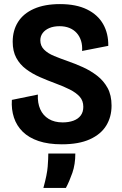

<svg xmlns="http://www.w3.org/2000/svg" viewBox="-20 -692 597 938"><path d="M282 13Q216 13 168.5 -3Q121 -19 91 -48.5Q61 -78 48 -118Q35 -158 38 -204L165 -230Q163 -189 176.5 -158.5Q190 -128 218 -111Q246 -94 286 -94Q316 -94 339 -102.5Q362 -111 374.5 -128Q387 -145 387 -170Q387 -200 369.5 -219.5Q352 -239 321.5 -254.5Q291 -270 250 -285Q212 -299 174.5 -315.5Q137 -332 107 -354.5Q77 -377 59.5 -409.5Q42 -442 42 -488Q42 -543 68 -584.5Q94 -626 146 -649Q198 -672 273 -672Q352 -672 405 -646Q458 -620 484 -574Q510 -528 509 -468L381 -443Q383 -470 376 -492.5Q369 -515 354.5 -531Q340 -547 319 -555.5Q298 -564 271 -564Q242 -564 221 -555Q200 -546 188.5 -530.5Q177 -515 177 -495Q177 -468 195.5 -449.5Q214 -431 244.5 -418.5Q275 -406 309 -394Q347 -381 384.5 -364Q422 -347 454 -322.5Q486 -298 505.5 -262.5Q525 -227 525 -176Q525 -121 499 -78.5Q473 -36 419 -11.5Q365 13 282 13ZM192 226Q210 161 213 122Q216 83 216 58H348Q348 111 333.5 152.5Q319 194 302 226Z"/></svg>

Font: Bricolage Grotesque 24pt SemiCondensed
Style: Bold
Weight: 700
Width: 4
Designer: Mathieu Triay
Foundry: Atelier Triay
Version: Version 1.001;gftools[0.9.33.dev8+g029e19f]